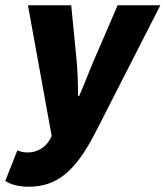

<svg xmlns="http://www.w3.org/2000/svg" viewBox="-44 -520 628 728"><path d="M64 188C169 188 240 134 318 -18L564 -500H402L314 -296C296 -255 275 -198 256 -156H252C252 -199 250 -256 246 -296L226 -500H62L152 -4L145 9C127 42 93 58 62 58C47 58 35 56 22 50L-24 166C-4 180 28 188 64 188Z"/></svg>

Font: Source Sans Pro Black
Style: Italic
Weight: 900
Italic angle: -11°
Designer: Paul D. Hunt
Foundry: Adobe Systems Incorporated
Version: Version 3.006;hotconv 1.0.111;makeotfexe 2.5.65597